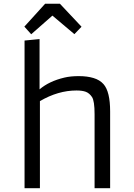

<svg xmlns="http://www.w3.org/2000/svg" viewBox="-20 -992 706 1012"><path d="M108.4 -851.6 217.8 -972.2H295.9L409.7 -851.1L372.1 -812L256.3 -909.7L144.5 -811.5ZM383.3 -515.1Q286.1 -515.1 190.4 -459V0H109.4V-778.3L188.5 -786.1V-521Q238.8 -564 319.3 -583Q351.6 -590.8 395.5 -590.8Q439.5 -590.8 472.7 -580.8Q505.9 -570.8 525.4 -548.8Q560.5 -509.3 560.5 -404.8V0H478.5V-390.1Q478.5 -460.4 464.8 -480.7Q451.2 -501 432.4 -508.1Q413.6 -515.1 383.3 -515.1Z"/></svg>

Font: Armata
Style: Regular
Weight: 400
Designer: Viktoriya Grabowska
Foundry: Viktoriya Grabowska
Version: Version 1.003